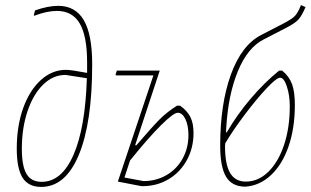

<svg xmlns="http://www.w3.org/2000/svg" viewBox="-20 -730 1226 756"><path d="M209 -707Q277 -707 310 -650.5Q343 -594 343 -477Q343 -247 290.5 -120.5Q238 6 142 6Q92 6 69 -30Q46 -66 46 -145Q46 -233 71 -303.5Q96 -374 140.5 -414.5Q185 -455 240 -455Q260 -455 323 -443V-484Q323 -588 294 -637.5Q265 -687 204 -687Q165 -687 115 -668L113 -670L118 -689Q169 -707 209 -707ZM322 -422 238 -435Q189 -435 150 -397Q111 -359 88.5 -292.5Q66 -226 66 -144Q66 -76 84.5 -45Q103 -14 144 -14Q223 -14 269.5 -120.5Q316 -227 322 -422Z M742 -206Q742 -148 716 -100Q690 -52 644 -24.5Q598 3 541 3H537L444 -15L584 -433H437L435 -436L440 -452H609L512 -158H517Q577 -228 606.5 -258Q636 -288 677 -314H689Q717 -294 729.5 -269.5Q742 -245 742 -206ZM722 -198Q722 -236 710 -261Q698 -286 680 -286Q663 -286 612.5 -235.5Q562 -185 492 -98L470 -31L545 -17Q595 -17 635.5 -40.5Q676 -64 699 -105.5Q722 -147 722 -198Z M871 -230 870 -209H873Q913 -278 967 -341.5Q1021 -405 1079 -452H1091Q1119 -429 1130 -398.5Q1141 -368 1141 -317Q1141 -226 1116.5 -154.5Q1092 -83 1047.5 -41Q1003 1 946 5Q894 5 870.5 -33.5Q847 -72 847 -156Q847 -320 889 -436Q931 -552 1008 -592L1095 -637Q1128 -654 1140.5 -666.5Q1153 -679 1165 -710L1183 -702Q1168 -667 1154.5 -652.5Q1141 -638 1106 -620L1017 -574Q955 -542 917 -450.5Q879 -359 871 -230ZM867 -166 866 -155Q866 -83 886 -49Q906 -15 948 -15Q997 -15 1036.5 -53.5Q1076 -92 1098.5 -159.5Q1121 -227 1121 -311Q1121 -355 1109.5 -389.5Q1098 -424 1083 -424Q1069 -424 1029.5 -382Q990 -340 944 -279Q898 -218 867 -166Z"/></svg>

Font: Luna Sans Thin
Style: Italic
Weight: 250
Italic angle: -7°
Designer: Juan Pablo del Peral
Foundry: Huerta Tipografica
Version: Version 2.001; ttfautohint (v1.5)